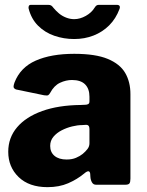

<svg xmlns="http://www.w3.org/2000/svg" viewBox="-20 -762 608 792"><path d="M327 -46Q298 -22 261 -6Q224 10 176 10Q100 10 57 -31.5Q14 -73 14 -136Q14 -194 50.5 -237Q87 -280 154 -304Q221 -328 313 -329L334 -330Q338 -330 343.5 -332.5Q349 -335 349 -344V-363Q349 -396 331 -414Q313 -432 277 -432Q252 -432 227.5 -420.5Q203 -409 187 -379Q183 -372 179 -369.5Q175 -367 162 -369L46 -393Q40 -395 37 -400Q34 -405 40 -422Q64 -484 127.5 -512Q191 -540 286 -540Q374 -540 424.5 -519Q475 -498 496.5 -461Q518 -424 518 -374V-25Q518 -11 514 -5.5Q510 0 497 0H376Q365 0 359.5 -9.5Q354 -19 353 -31L352 -46Q349 -65 327 -46ZM349 -230Q349 -248 334 -247L318 -246Q300 -246 277.5 -240.5Q255 -235 234.5 -224.5Q214 -214 200.5 -198Q187 -182 187 -160Q187 -134 205 -119Q223 -104 255 -104Q277 -104 293.5 -111Q310 -118 321 -127Q333 -137 341 -147.5Q349 -158 349 -171V-230ZM461 -742Q479 -742 473 -725Q458 -685 430.5 -657.5Q403 -630 366 -615.5Q329 -601 286 -601Q243 -601 204 -614.5Q165 -628 137 -656Q109 -684 98 -727Q97 -733 99 -737.5Q101 -742 108 -742H179Q187 -742 191.5 -739Q196 -736 201 -729Q211 -717 223.5 -706.5Q236 -696 252.5 -689.5Q269 -683 286 -683Q310 -683 334 -696.5Q358 -710 370 -730Q375 -738 379 -740Q383 -742 388 -742Z"/></svg>

Font: Libre Franklin ExtraBold
Style: Regular
Weight: 800
Designer: Pablo Impallari, Rodrigo Fuenzalida, Nhung Nguyen
Foundry: Impallari Type
Version: Version 3.000